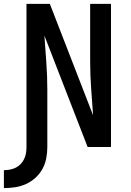

<svg xmlns="http://www.w3.org/2000/svg" viewBox="-53 -755 673 986"><path d="M-33 211V119Q-18 119 -2 116Q14 113 28 106Q42 99 53 87.5Q64 76 71 61.5Q78 47 80.5 31.5Q83 16 83 0Q83 -184 83 -367.5Q83 -551 83 -735H203L425 -163Q420 -233 415 -302Q410 -371 410 -441V-735H517V0H397L175 -572Q180 -502 185 -433Q190 -364 190 -294V0Q190 29 184.5 58Q179 87 165 112.5Q151 138 129 158Q107 178 80.5 190Q54 202 25 206.5Q-4 211 -33 211Z"/></svg>

Font: Zed Mono Semibold Extended
Style: Regular
Weight: 600
Width: 7
Monospace: yes
Designer: Belleve Invis
Foundry: Belleve Invis
Version: Version 1.0.0; ttfautohint (v1.8.4)